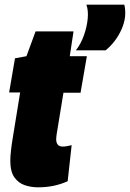

<svg xmlns="http://www.w3.org/2000/svg" viewBox="-20 -790 555 820"><path d="M286 -170 269 -16Q240 -3 209 3.5Q178 10 142 10Q113 10 86 1Q59 -8 41.5 -32.5Q24 -57 24 -104Q24 -121 27 -148Q30 -175 34 -198L66 -395H19L44 -541L93 -550L132 -656H294L278 -550H351L324 -394H251L222 -217Q221 -211 220.5 -205Q220 -199 220 -194Q220 -181 226.5 -172.5Q233 -164 249 -164Q256 -164 264.5 -165.5Q273 -167 286 -170ZM304 -575Q325 -602 338 -638Q351 -674 354.5 -709.5Q358 -745 349 -770H511Q523 -718 499 -664.5Q475 -611 431 -575Z"/></svg>

Font: Georama SemiCondensed Black
Style: Italic
Weight: 900
Width: 4
Italic angle: -9°
Designer: Jean-Baptiste Levee
Foundry: Production Type
Version: Version 1.000